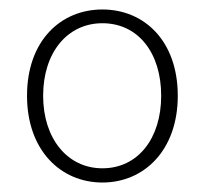

<svg xmlns="http://www.w3.org/2000/svg" viewBox="-20 -827 435 405"><path d="M196 -442C284 -442 355 -510 355 -625C355 -741 284 -807 196 -807C108 -807 37 -741 37 -625C37 -510 108 -442 196 -442ZM196 -472C122 -472 71 -535 71 -625C71 -716 122 -778 196 -778C271 -778 320 -716 320 -625C320 -535 271 -472 196 -472Z"/></svg>

Font: Genne Gothic ExtraLight
Style: Regular
Weight: 250
Designer: Ryoko NISHIZUKA (kana & ideographs); Paul D. Hunt (Latin, Greek & Cyrillic); Wenlong ZHANG (bopomofo); Sandoll Communica
Foundry: Adobe Systems Incorporated
Version: Version 1.004;PS 1.004;hotconv 16.6.51;makeotf.lib2.5.65220